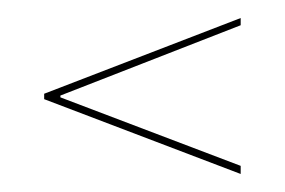

<svg xmlns="http://www.w3.org/2000/svg" viewBox="-20 -418 316 213"><path d="M247 -225 29 -308V-314L247 -398V-390L47 -312V-310L247 -234Z"/></svg>

Font: Moniqa Cond Display
Style: Regular
Weight: 400
Width: 3
Designer: Rajesh Rajput
Foundry: Rajesh Rajput
Version: Version 1.000